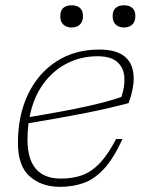

<svg xmlns="http://www.w3.org/2000/svg" viewBox="-20 -714 566 744"><path d="M454.5 -175.5Q420 -99.5 382.5 -59.2Q345 -19 303 -4.5Q261 10 212.5 10Q141 10 95.2 -30.5Q49.5 -71 49.5 -160Q49.5 -267.5 88.8 -349Q128 -430.5 199 -476.2Q270 -522 364.5 -522Q498 -522 498 -409.5Q498 -368.5 478.5 -314.5Q402 -294 311.2 -276Q220.5 -258 90.5 -236.5Q86.5 -206 86.5 -173.5Q86.5 -22 216 -22Q262.5 -22 298.8 -35.2Q335 -48.5 366.8 -81.8Q398.5 -115 430 -175.5ZM357.5 -496Q293.5 -496 239.2 -468.2Q185 -440.5 147 -387.8Q109 -335 94.5 -260.5Q237 -284 320.2 -302.8Q403.5 -321.5 450.5 -338.5Q464.5 -380.5 461.8 -416.2Q459 -452 434.2 -474Q409.5 -496 357.5 -496ZM257.5 -607.5Q237.5 -607.5 225.5 -618.8Q213.5 -630 213.5 -651.5Q213.5 -673.5 225.5 -683.5Q237.5 -693.5 257.5 -693.5Q277.5 -693.5 289.5 -683.5Q301.5 -673.5 301.5 -651.5Q301.5 -630 289.5 -618.8Q277.5 -607.5 257.5 -607.5ZM460.5 -607.5Q440.5 -607.5 428.5 -618.8Q416.5 -630 416.5 -651.5Q416.5 -673.5 428.5 -683.5Q440.5 -693.5 460.5 -693.5Q480.5 -693.5 492.5 -683.5Q504.5 -673.5 504.5 -651.5Q504.5 -630 492.5 -618.8Q480.5 -607.5 460.5 -607.5Z"/></svg>

Font: Newsreader 6pt ExtraLight
Style: Italic
Weight: 275
Italic angle: -17°
Designer: Hugues Gentile
Foundry: Production Type
Version: Version 1.003; ttfautohint (v1.8.3)